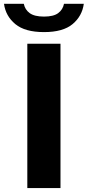

<svg xmlns="http://www.w3.org/2000/svg" viewBox="-68 -964 449 984"><path d="M72 0V-740H242V0ZM157.5 -799.5Q60 -799.5 10.5 -840.5Q-39 -881.5 -47.5 -944.5H54Q60 -914.5 84.2 -896.8Q108.5 -879 157.5 -879Q206.5 -879 230.2 -896.8Q254 -914.5 260 -944.5H361.5Q353 -881.5 304 -840.5Q255 -799.5 157.5 -799.5Z"/></svg>

Font: Encode Sans SemiExpanded SemiExpanded
Style: Bold
Weight: 700
Width: 6
Designer: Multiple Designers
Foundry: Impallari Type
Version: Version 3.000; ttfautohint (v1.8.3) -l 8 -r 50 -G 200 -x 14 